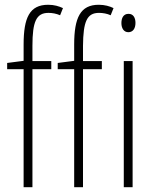

<svg xmlns="http://www.w3.org/2000/svg" viewBox="-20 -785 649 805"><path d="M195 -495V-529H116V-593C116 -694 132 -731 183 -731C199 -731 216 -728 232 -721L244 -751C227 -759 207 -765 182 -765C104 -765 79 -711 79 -598V-530L10 -521V-495H79V0H116V-495ZM407 -495V-529H328V-593C329 -694 344 -731 395 -731C411 -731 429 -728 444 -721L456 -751C440 -759 419 -765 394 -765C317 -765 291 -711 291 -598V-530L222 -521V-495H291V0H328V-495ZM519 -727C497 -727 489 -709 489 -688C489 -667 499 -650 518 -650C537 -650 548 -665 548 -689C548 -709 540 -727 519 -727ZM536 -529H499V0H536Z"/></svg>

Font: Noto Sans ExtraCondensed ExtraLight
Style: Regular
Weight: 200
Width: 2
Designer: Monotype Design Team
Foundry: Monotype Imaging Inc.
Version: Version 2.013